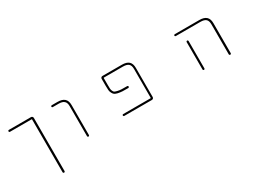

<svg xmlns="http://www.w3.org/2000/svg" viewBox="-11 -1273 3022 2195"><g transform="rotate(-30 1500.0 -175.5)"><path d="M375 180.7V-515.6Q375 -519.5 370.1 -519.5H85Q80.1 -519.5 76.7 -523.4Q73.2 -527.3 73.2 -532.2Q73.2 -537.1 76.7 -541Q80.1 -544.9 85 -544.9H377Q387.7 -544.9 394.5 -537.6Q401.4 -530.3 401.4 -520.5V180.7Q401.4 186.5 397.5 190.4Q393.6 194.3 388.2 194.3Q382.8 194.3 378.9 190.4Q375 186.5 375 180.7Z M823.2 -36.1V-432.6Q823.2 -479.5 799.8 -499Q777.3 -519.5 726.6 -519.5H651.4Q646.5 -519.5 642.6 -522.9Q638.7 -526.4 638.7 -531.2Q638.7 -536.1 642.6 -540Q646.5 -543.9 651.4 -543.9H726.6Q788.1 -543.9 818.4 -516.6Q848.6 -489.3 848.6 -432.6V-36.1Q848.6 -31.2 844.7 -27.3Q840.8 -23.4 835.4 -23.4Q830.1 -23.4 826.7 -27.3Q823.2 -31.2 823.2 -36.1Z M1307.6 -23.4Q1302.7 -23.4 1299.3 -27.3Q1295.9 -31.2 1295.9 -36.1Q1295.9 -41 1299.3 -44.4Q1302.7 -47.9 1307.6 -47.9H1668.9Q1672.9 -47.9 1672.9 -52.7V-432.6Q1672.9 -479.5 1650.4 -499Q1627.9 -519.5 1577.1 -519.5H1325.2Q1321.3 -519.5 1321.3 -514.6V-427.7Q1321.3 -393.6 1322.3 -377Q1323.2 -360.4 1330.1 -344.7Q1336.9 -327.1 1347.7 -321.3Q1356.4 -316.4 1381.3 -310.1Q1406.2 -303.7 1434.6 -302.7Q1459 -301.8 1506.8 -301.8Q1512.7 -301.8 1516.1 -297.9Q1519.5 -293.9 1519.5 -289.1Q1519.5 -284.2 1515.6 -280.3Q1511.7 -276.4 1506.8 -276.4Q1459 -276.4 1431.6 -277.3Q1400.4 -279.3 1373 -285.2Q1345.7 -292 1333 -300.8Q1320.3 -309.6 1310.5 -329.1Q1299.8 -348.6 1297.9 -370.1Q1295.9 -391.6 1295.9 -427.7V-519.5Q1295.9 -529.3 1302.7 -536.6Q1309.6 -543.9 1320.3 -543.9H1577.1Q1637.7 -543.9 1668 -516.6Q1697.3 -489.3 1697.3 -432.6V-47.9Q1697.3 -38.1 1690.4 -30.8Q1683.6 -23.4 1672.9 -23.4Z M2694.3 -36.1V-432.6Q2694.3 -479.5 2671.9 -499Q2649.4 -519.5 2598.6 -519.5H2275.4Q2270.5 -519.5 2266.6 -522.9Q2262.7 -526.4 2262.7 -531.2Q2262.7 -536.1 2266.6 -540Q2270.5 -543.9 2275.4 -543.9H2598.6Q2660.2 -543.9 2690.4 -516.6Q2720.7 -489.3 2720.7 -432.6V-36.1Q2720.7 -31.2 2716.8 -27.3Q2712.9 -23.4 2707.5 -23.4Q2702.1 -23.4 2698.2 -27.3Q2694.3 -31.2 2694.3 -36.1ZM2347.7 -36.1V-397.5Q2347.7 -402.3 2351.6 -406.2Q2355.5 -410.2 2360.4 -410.2Q2365.2 -410.2 2369.1 -406.2Q2373 -402.3 2373 -397.5V-36.1Q2373 -31.2 2369.1 -27.3Q2365.2 -23.4 2360.4 -23.4Q2355.5 -23.4 2351.6 -27.3Q2347.7 -31.2 2347.7 -36.1Z"/></g></svg>

Font: Rounded-L Mgen+ 2m thin
Style: Regular
Weight: 100
Designer: [Source Han Sans]
Ryoko NISHIZUKA  (kana & ideographs); Paul D. Hunt (Latin, Greek & Cyrillic); Wenlong ZHANG  (bopomofo
Version: Version 1.059.20150602